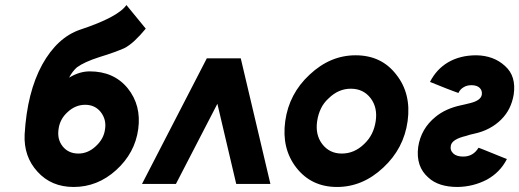

<svg xmlns="http://www.w3.org/2000/svg" viewBox="-20 -732 2066 764"><path d="M483 -712Q450 -664 299 -614Q208 -583 148 -475Q118 -420 100.5 -351Q83 -282 78 -197Q74 -109 129 -49Q184 12 273 12Q368 12 442 -55Q517 -123 530 -218Q543 -313 488 -381Q433 -448 337 -448Q296 -448 255 -423Q261 -435 269 -445.5Q277 -456 286 -464Q301 -475 323 -485Q345 -495 376 -505Q409 -515 433.5 -524Q458 -533 474 -540Q494 -550 515.5 -570Q537 -590 560 -618ZM319 -315Q358 -315 381 -286Q404 -256 398 -218Q393 -179 361 -150Q330 -121 292 -121Q252 -121 229 -150Q207 -178 213 -218Q218 -258 249 -286Q280 -315 319 -315Z M545 0 803 -500H938L1056 0H920L845 -319L680 0Z M1395 -512Q1294 -512 1212 -435Q1130 -359 1115 -250Q1100 -141 1159 -65Q1219 12 1321 12Q1423 12 1505 -65Q1587 -141 1602 -250Q1617 -359 1557 -435Q1498 -512 1395 -512ZM1376 -379Q1426 -379 1455 -341Q1483 -304 1475 -250Q1471 -223 1460 -200.5Q1449 -178 1429 -159Q1390 -121 1340 -121Q1291 -121 1262 -159Q1234 -196 1242 -250Q1246 -277 1257 -300Q1268 -323 1288 -341Q1327 -379 1376 -379Z M1691 -406Q1733 -389 1756 -380Q1779 -371 1789 -367.5Q1799 -364 1801.5 -363Q1804 -362 1804 -362Q1811 -377 1825 -385Q1838 -393 1856 -393Q1878 -393 1889 -382Q1900 -371 1897 -354Q1892 -331 1848 -321Q1838 -318 1829.5 -316.5Q1821 -315 1814 -313Q1753 -300 1713 -267Q1655 -220 1644 -147Q1634 -69 1685 -25Q1725 12 1801 12Q1863 11 1917 -17Q1970 -46 1997 -99Q1955 -116 1931.5 -125.5Q1908 -135 1898 -139Q1888 -143 1886 -143.5Q1884 -144 1884 -144Q1863 -109 1823 -109Q1797 -109 1784 -121Q1770 -134 1774 -153Q1779 -178 1834 -191Q1842 -194 1850 -196Q1858 -198 1867 -200Q1900 -207 1927 -221.5Q1954 -236 1974 -256Q1995 -277 2007 -301.5Q2019 -326 2024 -355Q2035 -429 1990 -469Q1945 -511 1875 -512Q1811 -512 1763 -484Q1717 -457 1691 -406Z"/></svg>

Font: Unageo
Style: Bold-Italic
Weight: 700
Designer: Richard Sepsi
Foundry: Richard Sepsi
Version: Version 2.000